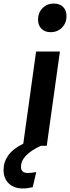

<svg xmlns="http://www.w3.org/2000/svg" viewBox="-116 -820 394 1080"><path d="M258 -730Q258 -690 232.5 -664.5Q207 -639 169 -639Q136 -639 117 -658.5Q98 -678 98 -709Q98 -749 123.5 -774.5Q149 -800 187 -800Q220 -800 239 -781Q258 -762 258 -730ZM87 -530H221L147 0H114Q2 52 2 118Q2 153 40 153Q60 153 88 148L68 233Q38 240 11 240Q-37 240 -66.5 212Q-96 184 -96 136Q-96 91 -69.5 54Q-43 17 15 -12Z"/></svg>

Font: Fira Sans Compressed SemiBold
Style: Italic
Weight: 600
Width: 1
Italic angle: -8°
Designer: bBox Type GmbH & Carrois Corporate GbR & Edenspiekermann AG
Foundry: bBox Type GmbH & Carrois Corporate GbR & Edenspiekermann AG
Version: Version 4.301